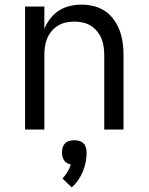

<svg xmlns="http://www.w3.org/2000/svg" viewBox="-20 -558 640 827"><path d="M88 0V-530H171V-434Q181 -458 197 -478.5Q213 -499 234 -512.5Q255 -526 280.5 -532Q306 -538 332 -538Q358 -538 384.5 -531.5Q411 -525 433 -510Q455 -495 471 -472.5Q487 -450 496 -425Q505 -400 508.5 -373.5Q512 -347 512 -320V0H429V-320Q429 -338 426.5 -356.5Q424 -375 417 -392Q410 -409 398 -423.5Q386 -438 370.5 -447.5Q355 -457 336.5 -461Q318 -465 300 -465Q282 -465 263.5 -461Q245 -457 229.5 -447.5Q214 -438 202 -423.5Q190 -409 183 -392Q176 -375 173.5 -356.5Q171 -338 171 -320V0ZM289 249 249 211Q261 198 270.5 182.5Q280 167 285 151Q277 149 269 144.5Q261 140 256 132.5Q251 125 249 116.5Q247 108 247 99Q247 88 250 77.5Q253 67 260.5 59.5Q268 52 278.5 49Q289 46 300 46Q311 46 321.5 49Q332 52 339.5 59.5Q347 67 350 77.5Q353 88 353 99Q353 120 349 140.5Q345 161 337 180.5Q329 200 317 217.5Q305 235 289 249Z"/></svg>

Font: Iosevka Mono
Style: Regular
Weight: 400
Designer: Belleve Invis
Foundry: Belleve Invis
Version: Version 11.1.1